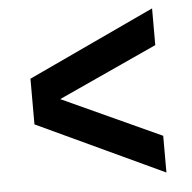

<svg xmlns="http://www.w3.org/2000/svg" viewBox="-44 -531 619 620"><g transform="rotate(-5 265.5 -221.0)"><path d="M471 45 60 -147V-295L471 -487V-368L150 -221L471 -74Z"/></g></svg>

Font: Puffins on Iceburgs(2)
Style: on-Iceburgs-Bold
Weight: 700
Version: Version 1.0